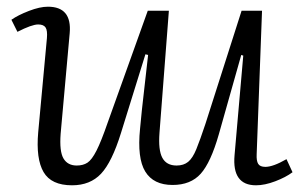

<svg xmlns="http://www.w3.org/2000/svg" viewBox="-20 -539 908 573"><path d="M14 -480Q34 -494 66.5 -506.5Q99 -519 123 -519Q195 -519 188 -440L161 -140Q157 -87 169.5 -66Q182 -45 209 -45Q228 -45 241 -53.5Q254 -62 268 -89.5Q282 -117 301 -172L421 -507H484L456 -143Q452 -91 464.5 -68Q477 -45 507 -45Q528 -45 541.5 -56Q555 -67 566 -94Q577 -121 593 -169L701 -507H762L746 -79Q745 -59 750.5 -50Q756 -41 772 -41Q795 -41 835 -64L853 -25Q833 -10 801.5 2Q770 14 744 14Q672 14 680 -76L706 -373L700 -375L633 -138Q609 -54 579 -20.5Q549 13 495 13Q438 13 413.5 -27Q389 -67 398 -155Q403 -210 409.5 -264.5Q416 -319 422 -375L414 -377L341 -142Q314 -55 281.5 -20.5Q249 14 195 14Q133 14 110 -25.5Q87 -65 94 -144L120 -425Q122 -448 116 -457Q110 -466 94 -466Q75 -466 32 -444Z"/></svg>

Font: Literata 12pt Light
Style: Italic
Weight: 300
Italic angle: -2°
Designer: Latin by Veronika Burian and Jose Scaglione. Greek by Irene Vlachou. Cyrillic by Vera Evstafieva
Foundry: TypeTogether
Version: Version 3.002